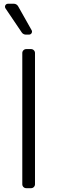

<svg xmlns="http://www.w3.org/2000/svg" viewBox="-20 -984 300 1004"><path d="M96.6 -20.6V-706.7Q96.6 -715.2 102.6 -721.2Q108.7 -727.3 117.5 -727.3H142.4Q150.9 -727.3 157 -721.2Q163 -715.2 163 -706.7V-20.6Q163 -12.1 157 -6Q150.9 0 142.4 0H117.5Q108.7 0 102.6 -6Q96.6 -12.1 96.6 -20.6ZM21.7 -964.5H52.2Q59.3 -964.5 65.3 -960.9Q71.4 -957.4 74.9 -951L145.2 -826.3Q147.4 -822.8 147.4 -818.5Q147.4 -812.1 142.9 -807.5Q138.5 -802.9 131.7 -802.9H115.4Q109 -802.9 103.2 -805.9Q97.3 -808.9 93.8 -814.3L8.9 -940Q6 -944.6 6 -948.9Q6 -955.3 10.5 -959.9Q14.9 -964.5 21.7 -964.5Z"/></svg>

Font: DeltaSans Light
Style: Regular
Weight: 300
Designer: Rasmus Andersson
Foundry: rsms
Version: Version 3.012